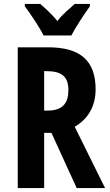

<svg xmlns="http://www.w3.org/2000/svg" viewBox="-20 -954 557 974"><path d="M201 -774H342C363 -815 407 -882 436 -922V-934H359C334 -910 300 -886 271 -847C243 -883 206 -915 184 -934H106V-922C135 -883 183 -812 201 -774ZM224 -714H70V0H204V-280H241L369 0H513L359 -311C425 -349 465 -413 465 -501C465 -645 389 -714 224 -714ZM216 -593C290 -593 327 -568 327 -497C327 -433 300 -393 221 -393H204V-593Z"/></svg>

Font: Noto Sans Kannada ExtraCondensed
Style: Bold
Weight: 700
Width: 2
Designer: Jelle Bosma - Monotype Design Team
Foundry: Monotype Imaging Inc.
Version: Version 2.005